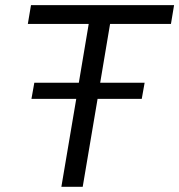

<svg xmlns="http://www.w3.org/2000/svg" viewBox="-20 -718 689 738"><path d="M524.9 -338.1 535.9 -399.9H365.1L403.1 -626.1H637.1L649.1 -698.2H99.1L87 -626.1H321L283 -399.9H111.9L100.9 -338.1H273.1L215.9 0H297.9L355.1 -338.1Z"/></svg>

Font: Margiela Mono Italic Italic
Style: Regular
Weight: 400
Designer: Mike Abbink, Paul van der Laan, Pieter van Rosmalen
Foundry: Bold Monday
Version: Version 2.003 2021